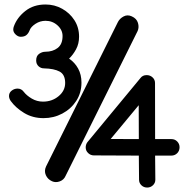

<svg xmlns="http://www.w3.org/2000/svg" viewBox="-20 -780 839 863"><path d="M261.2 -618.2Q261.2 -645.5 238.5 -666Q215.8 -686.5 184.6 -686.5Q160.2 -686.5 139.4 -672.9Q118.7 -659.2 113.3 -644Q107.9 -629.9 98.6 -622.3Q89.4 -614.7 73.2 -614.7Q61 -614.7 50.3 -625Q39.6 -635.3 39.6 -647Q39.6 -654.8 42.5 -662.1Q57.1 -701.7 94 -730.7Q130.9 -759.8 184.6 -759.8Q225.1 -759.8 259.3 -740.7Q293.5 -721.7 314.5 -689.2Q335.4 -656.7 335.4 -615.2Q335.4 -583.5 321.8 -558.3Q308.1 -533.2 290.5 -516.6Q316.4 -499 331.3 -471.7Q346.2 -444.3 346.2 -408.7Q346.2 -362.3 322.5 -326.2Q298.8 -290 260 -269.5Q221.2 -249 175.8 -249Q126.5 -249 88.1 -272.5Q49.8 -295.9 27.8 -326.7Q20.5 -337.9 20.5 -348.6Q20.5 -363.3 32.5 -372.6Q44.4 -381.8 59.1 -381.8Q76.2 -381.8 86.9 -367.2Q99.6 -350.6 122.8 -336.9Q146 -323.2 173.3 -323.2Q213.9 -323.2 243.4 -347.7Q272.9 -372.1 272.9 -407.2Q272.9 -444.8 248 -458.3Q223.1 -471.7 177.7 -472.7Q163.6 -472.7 153.1 -482.4Q142.6 -492.2 142.6 -508.3Q142.6 -528.8 156 -538.1Q169.4 -547.4 183.6 -547.4Q217.3 -547.4 239.3 -564.5Q261.2 -581.5 261.2 -618.2ZM572.3 -706.5Q594.2 -696.8 600.1 -677Q606 -657.2 598.6 -640.6L275.4 9.3Q267.6 28.3 248.8 35.2Q230 42 213.9 34.7Q194.3 25.9 186 7.1Q177.7 -11.7 187 -31.7L510.3 -681.6Q518.6 -697.3 535.9 -706.3Q553.2 -715.3 572.3 -706.5ZM641.6 63Q626 63 615.5 52.7Q605 42.5 605 27.8L604 -80.6L401.9 -81.5Q387.2 -81.5 376.2 -92Q365.2 -102.5 365.2 -117.2Q365.2 -130.4 372.6 -140.6L611.3 -429.2Q621.1 -442.4 639.2 -442.4Q654.8 -442.4 665.8 -432.1Q676.8 -421.9 676.8 -407.2L677.2 -154.8H750.5Q766.1 -154.8 776.6 -144Q787.1 -133.3 787.1 -118.2Q787.1 -102.1 776.4 -91.3Q765.6 -80.6 750 -80.6H677.2L678.2 27.8Q678.2 42.5 667.5 52.7Q656.7 63 641.6 63ZM604 -154.8 603.5 -307.1 477.5 -155.3Z"/></svg>

Font: Manjari
Style: Bold
Weight: 700
Designer: Santhosh Thottingal <santhosh.thottingal@gmail.com>
Version: Version 2.000